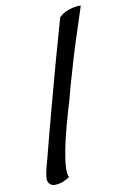

<svg xmlns="http://www.w3.org/2000/svg" viewBox="-117 -716 584 868"><g transform="rotate(-15 175.0 -282.0)"><path d="M248 -630.9Q264.6 -644.5 282.7 -650.4Q300.8 -656.2 316.4 -658.2Q334 -660.2 351.6 -658.2Q313.5 -569.3 283.7 -498Q253.9 -426.8 234.4 -374Q210 -313.5 193.4 -264.6Q169.9 -206.1 149.4 -150.4Q128.9 -94.7 115.7 -48.8Q102.5 -2.9 97.7 29.8Q92.8 62.5 99.6 77.1Q90.8 82 78.6 86.9Q66.4 91.8 53.7 93.8Q41 95.7 28.8 94.7Q16.6 93.8 8.8 85.9Q-2.9 75.2 0 55.7Q2.9 36.1 10.7 13.7Q14.6 3.9 27.3 -31.7Q40 -67.4 57.6 -116.7Q75.2 -166 96.2 -223.6Q117.2 -281.2 137.7 -336.9L171.9 -429.7Q187.5 -471.7 207.5 -523.9Q227.5 -576.2 248 -630.9Z"/></g></svg>

Font: Rancho
Style: Regular
Weight: 400
Designer: Font Diner, Inc
Foundry: Font Diner, Inc
Version: Version 1.000